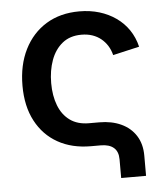

<svg xmlns="http://www.w3.org/2000/svg" viewBox="-51 -599 680 784"><g transform="rotate(-5 289.0 -206.5)"><path d="M414.1 140.1V63.5Q414.1 31.7 395.8 15.9Q377.4 0 342.8 0H302.7Q224.6 0 167 -32.5Q109.4 -64.9 77.4 -125.5Q45.4 -186 45.4 -270Q45.4 -355 77.4 -418.7Q109.4 -482.4 167 -517.6Q224.6 -552.7 302.7 -552.7Q346.7 -552.7 384.5 -541.3Q422.4 -529.8 452.6 -508.5Q482.9 -487.3 503.7 -456.8Q524.4 -426.3 533.7 -387.7L425.3 -362.8Q419.9 -384.3 409.2 -401.4Q398.4 -418.5 383.1 -430.9Q367.7 -443.4 347.7 -450.2Q327.6 -457 303.2 -457Q255.9 -457 224.9 -431.9Q193.8 -406.7 178.5 -364.5Q163.1 -322.3 163.1 -270.5Q163.1 -218.8 178.5 -179Q193.8 -139.2 224.9 -116.7Q255.9 -94.2 303.2 -94.2H344.7Q395.5 -94.2 434.1 -76.4Q472.7 -58.6 494.4 -24.7Q516.1 9.3 516.1 57.1V140.1Z"/></g></svg>

Font: Inter
Style: 540
Weight: 540
Designer: Rasmus Andersson
Foundry: rsms
Version: Version 4.001;git-66647c0bb